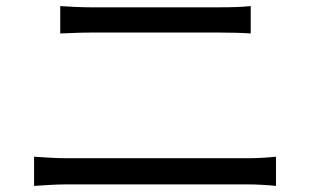

<svg xmlns="http://www.w3.org/2000/svg" viewBox="-20 -671 1040 631"><path d="M178 -651V-561C209 -562 242 -564 277 -564C326 -564 656 -564 705 -564C738 -564 776 -563 804 -561V-651C776 -648 741 -647 705 -647C654 -647 340 -647 277 -647C244 -647 210 -649 178 -651ZM92 -156V-60C126 -62 161 -65 197 -65C255 -65 738 -65 796 -65C823 -65 857 -63 887 -60V-156C858 -153 826 -151 796 -151C738 -151 255 -151 197 -151C161 -151 126 -154 92 -156Z"/></svg>

Font: Source Han Sans KR
Style: Regular
Weight: 400
Designer: Ryoko NISHIZUKA 西塚涼子 (kana, bopomofo & ideographs); Paul D. Hunt (Latin, Greek & Cyrillic); Sandoll Communications 산돌커뮤니
Foundry: Adobe
Version: Version 2.004;hotconv 1.0.118;makeotfexe 2.5.65603